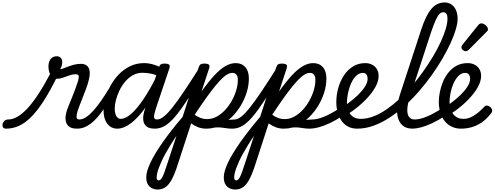

<svg xmlns="http://www.w3.org/2000/svg" viewBox="-231 -1035 4045 1570"><path d="M-181 17Q-200 17 -206.5 5.5Q-213 -6 -210 -20.5Q-207 -35 -195 -46.5Q-183 -58 -164 -58Q-129 -58 -91 -79Q-53 -100 -10 -145Q33 -190 81 -263Q129 -336 184 -440L239 -413Q179 -292 126 -209.5Q73 -127 22.5 -77Q-28 -27 -78 -5Q-128 17 -181 17ZM400 17Q356 17 335 1Q314 -15 308 -40Q302 -65 306.5 -91.5Q311 -118 318 -138Q322 -150 333 -177Q344 -204 358 -238.5Q372 -273 385.5 -309Q399 -345 408 -375Q416 -405 411.5 -416.5Q407 -428 386 -428Q363 -428 337 -418.5Q311 -409 283 -399.5Q255 -390 224 -390Q206 -390 193 -405Q180 -420 172.5 -443.5Q165 -467 165 -493Q165 -514 172 -532.5Q179 -551 194.5 -563Q210 -575 234 -575Q254 -575 266 -562Q278 -549 278 -529Q278 -516 274.5 -500.5Q271 -485 260 -469Q269 -469 286.5 -475.5Q304 -482 327.5 -491Q351 -500 377.5 -506.5Q404 -513 430 -513Q461 -513 479.5 -498Q498 -483 502 -452.5Q506 -422 493 -373Q486 -345 472.5 -308.5Q459 -272 444.5 -235.5Q430 -199 418.5 -169.5Q407 -140 403 -126Q394 -96 395 -77Q396 -58 419 -58Q433 -58 439.5 -46.5Q446 -35 444.5 -20.5Q443 -6 432 5.5Q421 17 400 17Z M400 17Q386 17 379 5.5Q372 -6 373.5 -20.5Q375 -35 386 -46.5Q397 -58 418 -58Q444 -58 473 -77Q502 -96 532.5 -130Q563 -164 595 -210Q627 -256 660 -310Q668 -323 682 -321Q696 -319 705 -308.5Q714 -298 706 -285Q663 -210 624.5 -153Q586 -96 549.5 -58.5Q513 -21 476.5 -2Q440 17 400 17Z M728 17Q694 17 669 -1Q644 -19 630 -52Q616 -85 616 -130Q616 -176 630 -229Q644 -282 672 -333Q700 -384 740 -426Q780 -468 832.5 -493.5Q885 -519 948 -519Q986 -519 1030 -505.5Q1074 -492 1109 -468L1091 -399Q1042 -425 1004 -432.5Q966 -440 934 -440Q891 -440 855.5 -420Q820 -400 792.5 -367.5Q765 -335 746 -295.5Q727 -256 717 -217Q707 -178 707 -146Q707 -121 713 -102Q719 -83 730.5 -73Q742 -63 757 -63Q794 -63 841 -103.5Q888 -144 941.5 -223Q995 -302 1051 -415L1088 -378Q1023 -244 959.5 -156.5Q896 -69 838 -26Q780 17 728 17ZM1036 17Q991 17 969.5 0.5Q948 -16 942.5 -41.5Q937 -67 942 -95.5Q947 -124 956 -148L1068 -483Q1075 -503 1084.5 -509Q1094 -515 1113 -515Q1144 -515 1152.5 -505.5Q1161 -496 1154 -476L1044 -149Q1027 -97 1028.5 -77.5Q1030 -58 1053 -58Q1067 -58 1074 -46.5Q1081 -35 1079.5 -20.5Q1078 -6 1067.5 5.5Q1057 17 1036 17Z M1036 17Q1022 17 1015 5.5Q1008 -6 1009.5 -20.5Q1011 -35 1022 -46.5Q1033 -58 1054 -58Q1078 -58 1108.5 -82Q1139 -106 1180 -157.5Q1221 -209 1277 -292.5Q1333 -376 1408 -495Q1417 -509 1431.5 -507Q1446 -505 1455 -494Q1464 -483 1456 -470Q1371 -326 1309.5 -231.5Q1248 -137 1202 -82.5Q1156 -28 1116.5 -5.5Q1077 17 1036 17Z M1669 17Q1643 17 1622.5 14Q1602 11 1583 8.5Q1564 6 1542.5 6.5Q1521 7 1492 15L1497 -20Q1518 -29 1544.5 -36Q1571 -43 1598 -48Q1625 -53 1648.5 -55.5Q1672 -58 1688 -58Q1697 -58 1700 -46.5Q1703 -35 1700 -20.5Q1697 -6 1689 5.5Q1681 17 1669 17ZM1056 515Q1037 515 1015.5 506Q994 497 979.5 475Q965 453 965 414Q965 389 974 359Q983 329 1000.5 292Q1018 255 1043.5 213.5Q1069 172 1102 125Q1135 78 1175 27Q1215 -24 1262 -79L1393 -483Q1400 -503 1409.5 -509Q1419 -515 1438 -515Q1469 -515 1477.5 -505.5Q1486 -496 1479 -476L1417 -287Q1476 -370 1524 -421Q1572 -472 1614 -495.5Q1656 -519 1696 -519Q1746 -519 1775 -486Q1804 -453 1804 -393Q1804 -337 1786 -279Q1768 -221 1735.5 -168Q1703 -115 1659.5 -73.5Q1616 -32 1564 -7.5Q1512 17 1456 17Q1419 17 1388.5 5Q1358 -7 1332 -26L1220 318Q1195 395 1170.5 438Q1146 481 1118.5 498Q1091 515 1056 515ZM1050 417Q1050 429 1054.5 434.5Q1059 440 1067 440Q1074 440 1081 434.5Q1088 429 1096 414.5Q1104 400 1114.5 371Q1125 342 1140 295L1212 76Q1185 115 1163 151Q1141 187 1122.5 220Q1104 253 1091 282Q1078 311 1068.5 336Q1059 361 1054.5 381Q1050 401 1050 417ZM1361 -97Q1385 -79 1410 -70Q1435 -61 1462 -61Q1504 -61 1542 -82Q1580 -103 1611.5 -137.5Q1643 -172 1666 -214Q1689 -256 1701.5 -299.5Q1714 -343 1714 -381Q1714 -410 1702.5 -424.5Q1691 -439 1668 -439Q1651 -439 1631.5 -429Q1612 -419 1587 -395.5Q1562 -372 1529.5 -332.5Q1497 -293 1455.5 -235Q1414 -177 1361 -97Z M1670 17Q1656 17 1649 5.5Q1642 -6 1643.5 -20.5Q1645 -35 1656 -46.5Q1667 -58 1688 -58Q1712 -58 1742.5 -82Q1773 -106 1814 -157.5Q1855 -209 1911 -292.5Q1967 -376 2042 -495Q2051 -509 2065.5 -507Q2080 -505 2089 -494Q2098 -483 2090 -470Q2005 -326 1943.5 -231.5Q1882 -137 1836 -82.5Q1790 -28 1750.5 -5.5Q1711 17 1670 17Z M2303 17Q2277 17 2256.5 14Q2236 11 2217 8.5Q2198 6 2176.5 6.5Q2155 7 2126 15L2131 -20Q2152 -29 2178.5 -36Q2205 -43 2232 -48Q2259 -53 2282.5 -55.5Q2306 -58 2322 -58Q2331 -58 2334 -46.5Q2337 -35 2334 -20.5Q2331 -6 2323 5.5Q2315 17 2303 17ZM1690 515Q1671 515 1649.5 506Q1628 497 1613.5 475Q1599 453 1599 414Q1599 389 1608 359Q1617 329 1634.5 292Q1652 255 1677.5 213.5Q1703 172 1736 125Q1769 78 1809 27Q1849 -24 1896 -79L2027 -483Q2034 -503 2043.5 -509Q2053 -515 2072 -515Q2103 -515 2111.5 -505.5Q2120 -496 2113 -476L2051 -287Q2110 -370 2158 -421Q2206 -472 2248 -495.5Q2290 -519 2330 -519Q2380 -519 2409 -486Q2438 -453 2438 -393Q2438 -337 2420 -279Q2402 -221 2369.5 -168Q2337 -115 2293.5 -73.5Q2250 -32 2198 -7.5Q2146 17 2090 17Q2053 17 2022.5 5Q1992 -7 1966 -26L1854 318Q1829 395 1804.5 438Q1780 481 1752.5 498Q1725 515 1690 515ZM1684 417Q1684 429 1688.5 434.5Q1693 440 1701 440Q1708 440 1715 434.5Q1722 429 1730 414.5Q1738 400 1748.5 371Q1759 342 1774 295L1846 76Q1819 115 1797 151Q1775 187 1756.5 220Q1738 253 1725 282Q1712 311 1702.5 336Q1693 361 1688.5 381Q1684 401 1684 417ZM1995 -97Q2019 -79 2044 -70Q2069 -61 2096 -61Q2138 -61 2176 -82Q2214 -103 2245.5 -137.5Q2277 -172 2300 -214Q2323 -256 2335.5 -299.5Q2348 -343 2348 -381Q2348 -410 2336.5 -424.5Q2325 -439 2302 -439Q2285 -439 2265.5 -429Q2246 -419 2221 -395.5Q2196 -372 2163.5 -332.5Q2131 -293 2089.5 -235Q2048 -177 1995 -97Z M2304 17Q2285 17 2278.5 5.5Q2272 -6 2275.5 -20.5Q2279 -35 2291 -46.5Q2303 -58 2322 -58Q2363 -58 2419.5 -81Q2476 -104 2546 -150Q2558 -158 2568 -153Q2578 -148 2583.5 -136Q2589 -124 2587 -111Q2585 -98 2574 -90Q2515 -51 2464.5 -27.5Q2414 -4 2373.5 6.5Q2333 17 2304 17Z M2546 -143Q2564 -154 2581 -166Q2598 -178 2615 -190Q2660 -223 2696 -258Q2732 -293 2753.5 -327Q2775 -361 2775 -390Q2775 -413 2765 -426Q2755 -439 2735 -439Q2721 -439 2714.5 -451Q2708 -463 2710 -479Q2712 -495 2723.5 -507Q2735 -519 2756 -519Q2786 -519 2811 -506.5Q2836 -494 2850.5 -470.5Q2865 -447 2865 -414Q2865 -369 2836.5 -319.5Q2808 -270 2761 -221.5Q2714 -173 2656 -131Q2637 -118 2617 -104.5Q2597 -91 2577 -79Z M2690 17Q2647 17 2615 0Q2583 -17 2561.5 -47.5Q2540 -78 2529.5 -117Q2519 -156 2519 -199Q2519 -257 2534.5 -313.5Q2550 -370 2580 -416.5Q2610 -463 2654.5 -491Q2699 -519 2756 -519Q2765 -519 2767.5 -507Q2770 -495 2766.5 -479Q2763 -463 2755.5 -451Q2748 -439 2739 -439Q2712 -439 2691 -423Q2670 -407 2654 -380.5Q2638 -354 2627.5 -321.5Q2617 -289 2611.5 -256Q2606 -223 2606 -195Q2606 -166 2613 -142Q2620 -118 2634.5 -100Q2649 -82 2670 -72.5Q2691 -63 2719 -63Q2769 -63 2823 -83.5Q2877 -104 2931 -141.5Q2985 -179 3038 -228Q3091 -277 3139.5 -334.5Q3188 -392 3231.5 -453.5Q3275 -515 3311 -575.5Q3347 -636 3373 -692.5Q3399 -749 3413.5 -797.5Q3428 -846 3428 -881Q3428 -892 3440.5 -898Q3453 -904 3469.5 -904Q3486 -904 3498.5 -898Q3511 -892 3511 -881Q3511 -847 3496.5 -796Q3482 -745 3454 -684Q3426 -623 3387 -556Q3348 -489 3299.5 -421Q3251 -353 3195.5 -289Q3140 -225 3078.5 -169.5Q3017 -114 2952.5 -72Q2888 -30 2822 -6.5Q2756 17 2690 17Z M3141 17Q3085 17 3052.5 -17.5Q3020 -52 3016 -114.5Q3012 -177 3039 -260L3213 -792Q3251 -909 3296 -962Q3341 -1015 3405 -1015Q3437 -1015 3461 -998Q3485 -981 3498 -951Q3511 -921 3511 -880Q3511 -861 3498.5 -852Q3486 -843 3469.5 -843Q3453 -843 3440.5 -852Q3428 -861 3428 -880Q3428 -897 3425 -909Q3422 -921 3415 -928Q3408 -935 3394 -935Q3378 -935 3363.5 -921.5Q3349 -908 3332.5 -872.5Q3316 -837 3294 -772L3121 -243Q3101 -183 3099.5 -141Q3098 -99 3114 -78.5Q3130 -58 3160 -58Q3174 -58 3181 -46.5Q3188 -35 3186 -20.5Q3184 -6 3173 5.5Q3162 17 3141 17Z M3142 17Q3123 17 3116.5 5.5Q3110 -6 3113.5 -20.5Q3117 -35 3129 -46.5Q3141 -58 3160 -58Q3201 -58 3257.5 -81Q3314 -104 3384 -150Q3396 -158 3406 -153Q3416 -148 3421.5 -136Q3427 -124 3425 -111Q3423 -98 3412 -90Q3353 -51 3302.5 -27.5Q3252 -4 3211.5 6.5Q3171 17 3142 17Z M3385 -144Q3402 -155 3419 -166.5Q3436 -178 3453 -190Q3498 -223 3534 -258Q3570 -293 3591.5 -327Q3613 -361 3613 -390Q3613 -413 3603 -426Q3593 -439 3573 -439Q3542 -439 3518 -414.5Q3494 -390 3477.5 -353Q3461 -316 3453 -275Q3445 -234 3445 -201Q3445 -173 3452 -148Q3459 -123 3473 -104Q3487 -85 3508.5 -74Q3530 -63 3559 -63Q3590 -63 3619.5 -76.5Q3649 -90 3676.5 -112.5Q3704 -135 3728 -161Q3740 -175 3756 -171Q3772 -167 3782 -156Q3792 -145 3793.5 -133Q3795 -121 3783 -106Q3745 -58 3704.5 -31.5Q3664 -5 3622.5 6Q3581 17 3540 17Q3503 17 3474 5.5Q3445 -6 3423 -26Q3401 -46 3386.5 -73.5Q3372 -101 3364.5 -133Q3357 -165 3357 -199Q3357 -236 3365 -279Q3373 -322 3390.5 -364.5Q3408 -407 3436 -442Q3464 -477 3503 -498Q3542 -519 3594 -519Q3624 -519 3649 -506.5Q3674 -494 3688.5 -470.5Q3703 -447 3703 -414Q3703 -369 3674.5 -319.5Q3646 -270 3599 -221.5Q3552 -173 3494 -131Q3475 -118 3455 -104Q3435 -90 3414 -78Z M3576 -616Q3567 -616 3554.5 -625.5Q3542 -635 3542 -646Q3542 -653 3544.5 -659Q3547 -665 3552 -671L3675 -824Q3684 -836 3691 -840Q3698 -844 3706 -844Q3716 -844 3728.5 -837Q3741 -830 3750 -819Q3759 -808 3759 -796Q3759 -788 3755.5 -783Q3752 -778 3746 -773L3605 -631Q3590 -616 3576 -616Z"/></svg>

Font: Playwrite CA
Style: Regular
Weight: 400
Designer: Veronika Burian, José Scaglione
Foundry: TypeTogether
Version: Version 1.002